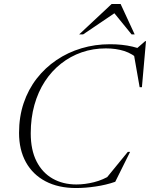

<svg xmlns="http://www.w3.org/2000/svg" viewBox="-20 -938 756 968"><path d="M541 -57 506 -27.5 624.5 -172.5H636L561 -21.5Q515 -5.5 462.5 2.2Q410 10 364 10Q274 10 209.5 -24Q145 -58 110.5 -120.5Q76 -183 76 -268Q76 -349 99.2 -418Q122.5 -487 165 -541.8Q207.5 -596.5 264.8 -635.2Q322 -674 390.5 -694.5Q459 -715 534 -715Q566.5 -715 594.2 -712Q622 -709 647.8 -703Q673.5 -697 698 -687.5L659.5 -685L712 -730.5H716L695.5 -498.5H684L654 -669.5L683.5 -634.5Q648 -667.5 606.5 -680.8Q565 -694 513.5 -694Q449 -694 392 -674.2Q335 -654.5 287.8 -617.2Q240.5 -580 206.2 -527.5Q172 -475 153.5 -409Q135 -343 135 -266Q135 -182 164.2 -124.5Q193.5 -67 245.5 -37.5Q297.5 -8 365 -8Q408 -8 454 -19.5Q500 -31 541 -57ZM379 -764.5 543 -918H588L659 -764.5H643.5L547.5 -882.5H573.5L399 -764.5Z"/></svg>

Font: Newsreader 60pt Light
Style: Italic
Weight: 300
Italic angle: -17°
Designer: Hugues Gentile
Foundry: Production Type
Version: Version 1.003